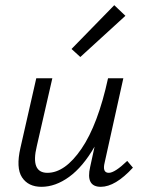

<svg xmlns="http://www.w3.org/2000/svg" viewBox="-20 -716 558 741"><path d="M464 -655 290 -496 256 -527 421 -696ZM471 -95 493 -69Q425 5 369 5Q310 5 328 -72L345 -150Q300 -72 247 -33.5Q194 5 140 5Q89 5 65 -31.5Q41 -68 59 -146L120 -414H182L122 -152Q97 -49 163 -49Q231 -49 294.5 -142Q358 -235 397 -414H456L384 -89Q374 -49 400 -49Q423 -49 471 -95Z"/></svg>

Font: EauTestInfant
Style: Italic
Weight: 400
Italic angle: -12°
Designer: Christian Thalmann (Catharsis Fonts)
Version: Version 0.001;PS 000.001;hotconv 1.0.88;makeotf.lib2.5.64775